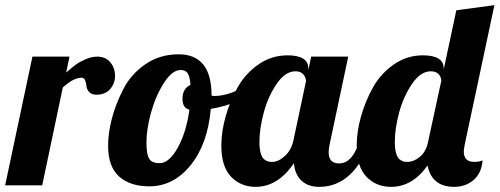

<svg xmlns="http://www.w3.org/2000/svg" viewBox="-58 -720 1941 746"><path d="M68 -500H212L199 -438Q222 -458 236 -468.5Q250 -479 274 -489.5Q298 -500 320 -500Q352 -500 370.5 -478Q389 -456 389 -425Q389 -396 370 -374Q351 -352 317 -352Q298 -352 288.5 -362.5Q279 -373 278 -385Q277 -397 273 -407.5Q269 -418 259 -418Q227 -418 186 -380L106 0H-38Z M636 -509Q764 -509 764 -349Q768 -347 775 -347Q843 -347 929 -407L938 -380Q879 -316 761 -297Q749 -160 682.5 -78Q616 4 522 4Q448 4 405 -34Q362 -72 362 -154Q362 -202 376.5 -258.5Q391 -315 421 -373.5Q451 -432 507 -470.5Q563 -509 636 -509ZM562 -86Q599 -86 632.5 -146Q666 -206 678 -294Q651 -300 651 -336Q651 -376 682 -390Q680 -422 671.5 -435Q663 -448 644 -448Q611 -448 579 -398Q547 -348 529 -283Q511 -218 511 -167Q511 -119 522 -102.5Q533 -86 562 -86Z M1151 -500H1295L1223 -160Q1219 -143 1219 -128Q1219 -85 1260 -85Q1313 -85 1341 -179H1383Q1318 6 1182 6Q1140 6 1114 -17.5Q1088 -41 1084 -86Q1022 6 935 6Q878 6 840 -33Q802 -72 802 -155Q802 -208 818.5 -267Q835 -326 865 -380Q895 -434 946 -469.5Q997 -505 1059 -505Q1140 -505 1140 -454V-447ZM1090 -443Q1050 -443 1016.5 -393.5Q983 -344 966.5 -281.5Q950 -219 950 -169Q950 -142 955 -124.5Q960 -107 969 -100.5Q978 -94 984 -92.5Q990 -91 1000 -91Q1024 -91 1049.5 -114.5Q1075 -138 1083 -179L1131 -405Q1131 -418 1121 -430.5Q1111 -443 1090 -443Z M1863 -700 1748 -160Q1744 -140 1744 -131Q1744 -91 1785 -91Q1805 -91 1817 -97Q1813 -47 1782 -20.5Q1751 6 1707 6Q1620 6 1603 -77Q1545 6 1461 6Q1404 6 1366 -33Q1328 -72 1328 -155Q1328 -208 1344.5 -267Q1361 -326 1391 -380Q1421 -434 1472 -469.5Q1523 -505 1585 -505Q1666 -505 1666 -454V-450L1715 -680ZM1604 -163 1657 -408Q1651 -443 1616 -443Q1576 -443 1542.5 -393.5Q1509 -344 1492.5 -281.5Q1476 -219 1476 -169Q1476 -142 1481 -124.5Q1486 -107 1495 -100.5Q1504 -94 1510 -92.5Q1516 -91 1526 -91Q1549 -91 1572.5 -110Q1596 -129 1604 -163Z"/></svg>

Font: Lobster 1.4
Style: Regular
Weight: 400
Designer: Pablo Impallari
Foundry: Pablo Impallari. www.impallari.com
Version: Version 1.4